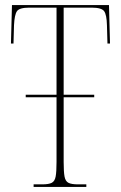

<svg xmlns="http://www.w3.org/2000/svg" viewBox="-20 -734 476 754"><path d="M112 0V-10H146Q171 -10 183 -16Q195 -22 198.5 -40.5Q202 -59 202 -98V-352H81V-362H202V-704H95Q56 -704 46.5 -690Q37 -676 35 -635L33 -563H23L27 -714H408L412 -563H402L400 -635Q399 -676 389 -690Q379 -704 340 -704H230V-362H350V-352H230V-98Q230 -59 233.5 -40.5Q237 -22 249 -16Q261 -10 286 -10H319V0Z"/></svg>

Font: Noto Serif Display ExtraCondensed Thin
Style: Regular
Weight: 100
Width: 2
Designer: Monotype Design Team
Foundry: Monotype Imaging Inc.
Version: Version 2.009